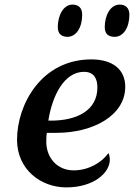

<svg xmlns="http://www.w3.org/2000/svg" viewBox="-20 -804 582 834"><path d="M478 -644C515 -644 542 -683 542 -740C542 -771 524 -784 500 -784C458 -784 435 -735 435 -686C435 -656 452 -644 478 -644ZM273 -644C310 -644 337 -683 337 -740C337 -771 320 -784 295 -784C254 -784 231 -735 231 -686C231 -656 249 -644 273 -644ZM268 10C387 10 457 -53 457 -110C457 -121 455 -132 451 -139C421 -97 364 -64 300 -64C229 -64 181 -118 181 -189C181 -209 182 -223 184 -227H226C384 -227 524 -302 524 -427C524 -502 470 -546 377 -546C159 -546 54 -349 54 -197C54 -67 158 10 268 10ZM190 -280C207 -389 259 -492 345 -492C390 -492 403 -460 403 -424C403 -323 312 -280 202 -280Z"/></svg>

Font: Noto Serif Semi
Style: Italic
Weight: 600
Italic angle: -12°
Designer: Monotype Design Team
Foundry: Monotype Imaging Inc.
Version: Version 1.901